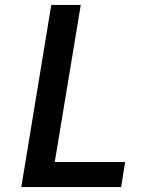

<svg xmlns="http://www.w3.org/2000/svg" viewBox="-20 -755 640 775"><path d="M66 0 187 -735H306L201 -101H485L469 0Z"/></svg>

Font: Iosevka Extended Oblique
Style: Bold
Weight: 700
Width: 7
Italic angle: -9°
Monospace: yes
Designer: Belleve Invis
Foundry: Belleve Invis
Version: Version 32.5.0; ttfautohint (v1.8.4)